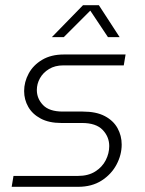

<svg xmlns="http://www.w3.org/2000/svg" viewBox="-20 -720 558 740"><path d="M25 0 32 -42H281Q320 -42 347 -59Q374 -76 387.5 -102.5Q401 -129 401 -157Q401 -193 375.5 -219.5Q350 -246 296 -246H216Q169 -246 137 -263Q105 -280 89 -308Q73 -336 73 -369Q73 -404 90.5 -436.5Q108 -469 142.5 -489.5Q177 -510 226 -510H464L457 -468H224Q192 -468 169 -454Q146 -440 134 -418.5Q122 -397 122 -373Q122 -340 146 -315Q170 -290 222 -290H299Q351 -290 384 -272.5Q417 -255 433 -226Q449 -197 449 -163Q449 -123 429 -85.5Q409 -48 371.5 -24Q334 0 281 0ZM180 -577 300 -700H361L441 -577H396L328 -679L226 -577Z"/></svg>

Font: MuseoModerno ExtraLight
Style: Italic
Weight: 250
Italic angle: -9°
Designer: Pablo Cosgaya, Héctor Gatti, Marcela Romero, and the Authors of The MuseoModerno Project.
Foundry: Omnibus-Type Team
Version: Version 1.003